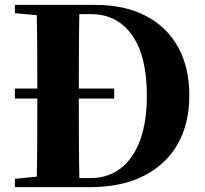

<svg xmlns="http://www.w3.org/2000/svg" viewBox="-20 -767 839 787"><path d="M448 -363H41V-404H448ZM41 0V-34L202 -50H218V0ZM130 0Q132 -86 132.5 -175Q133 -264 133 -360V-393Q133 -483 132.5 -571Q132 -659 130 -747H306Q304 -661 303.5 -572.5Q303 -484 303 -393V-360Q303 -266 303.5 -177Q304 -88 306 0ZM218 0V-37H349Q459 -37 520.5 -126Q582 -215 582 -374Q582 -538 521 -623.5Q460 -709 353 -709H218V-747H368Q491 -747 577.5 -702Q664 -657 710 -574Q756 -491 756 -376Q756 -259 707.5 -175Q659 -91 568 -45.5Q477 0 351 0ZM41 -713V-747H218V-698H202Z"/></svg>

Font: Noto Serif JP Black
Style: Regular
Weight: 900
Designer: Ryoko NISHIZUKA 西塚涼子 (kana & ideographs); Frank Grießhammer (Latin, Greek & Cyrillic); Wenlong ZHANG 张文龙 (bopomofo); San
Foundry: Adobe
Version: Version 2.003-H1;hotconv 1.1.1;makeotfexe 2.6.0